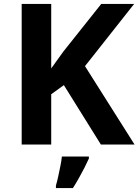

<svg xmlns="http://www.w3.org/2000/svg" viewBox="-20 -734 703 975"><path d="M663.3 0H492.3L304.3 -301.7L240.1 -255.4V0H90.1V-714H240.1V-386.6Q255.4 -407.8 270.6 -429Q285.9 -450.2 301.1 -471.4L494.1 -714H661.1L411.6 -398.1ZM431.4 71Q421.5 92.9 409 117.5Q396.5 142 381.9 168Q367.4 194.1 350.4 221H264V208Q270.1 188.1 275.6 162.1Q281.2 136 286.7 109Q292.2 82 294.2 61H431.4Z"/></svg>

Font: Noto Sans Hebrew
Style: Regular
Weight: 400
Designer: Monotype Design Team
Foundry: Monotype Imaging Inc.
Version: Version 2.003;January 10, 2023;FontCreator 14.0.0.2877 64-bi